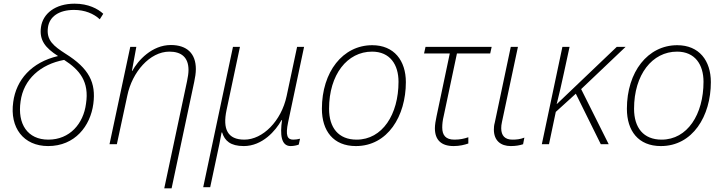

<svg xmlns="http://www.w3.org/2000/svg" viewBox="-20 -785 3943 1045"><path d="M242 10C388 10 472 -99 488 -220C503 -334 466 -412 336 -493C273 -534 231 -565 241 -636C249 -694 300 -731 383 -731C441 -731 490 -711 523 -680L542 -710C513 -737 461 -765 386 -765C281 -765 213 -711 203 -637C193 -566 227 -524 296 -480C151 -446 68 -350 52 -230C32 -90 108 10 242 10ZM243 -25C130 -25 74 -110 92 -233C108 -354 201 -435 329 -459C413 -405 467 -341 448 -220C434 -112 360 -25 243 -25Z M998 -343 874 240H914L1037 -339C1042 -362 1046 -388 1046 -409C1046 -494 997 -540 910 -540C807 -540 731 -456 700 -399H698L722 -530H689L576 0H616L673 -265C699 -392 795 -504 902 -504C967 -504 1006 -473 1006 -404C1006 -387 1003 -367 998 -343Z M1086 234H1124L1174 -1C1179 -25 1183 -46 1186 -64H1189C1203 -19 1234 10 1307 10C1408 10 1481 -74 1512 -131H1515C1504 -54 1509 10 1562 10C1578 10 1596 6 1606 2L1613 -30C1602 -27 1588 -25 1576 -25C1544 -25 1533 -47 1548 -119L1635 -530H1597L1540 -262C1511 -126 1410 -25 1310 -25C1219 -25 1191 -82 1213 -186L1286 -530H1248Z M1917 10C2090 10 2189 -153 2189 -338C2189 -455 2125 -539 2006 -539C1846 -539 1732 -394 1732 -193C1732 -73 1794 10 1917 10ZM1921 -25C1822 -25 1771 -90 1771 -193C1771 -379 1870 -504 2005 -504C2103 -504 2149 -433 2149 -340C2149 -162 2061 -25 1921 -25Z M2449 10C2482 10 2509 3 2529 -4V-38C2506 -30 2483 -25 2453 -25C2406 -25 2387 -49 2387 -91C2387 -109 2389 -130 2395 -154L2467 -494H2648L2656 -530H2296L2288 -494H2428L2356 -152C2351 -129 2347 -105 2347 -87C2347 -23 2382 10 2449 10Z M2760 10C2787 10 2809 6 2827 0L2834 -36C2812 -27 2791 -25 2769 -25C2729 -25 2708 -46 2708 -87C2708 -97 2709 -108 2712 -121L2799 -530H2760L2673 -118C2669 -104 2668 -91 2668 -80C2668 -20 2705 10 2760 10Z M2929 0H2968L3005 -176L3114 -275L3250 0H3293L3143 -300L3385 -530H3337L3011 -219H3010C3023 -270 3036 -326 3049 -387L3080 -530H3041Z M3577 10C3750 10 3849 -153 3849 -338C3849 -455 3785 -539 3666 -539C3506 -539 3392 -394 3392 -193C3392 -73 3454 10 3577 10ZM3581 -25C3482 -25 3431 -90 3431 -193C3431 -379 3530 -504 3665 -504C3763 -504 3809 -433 3809 -340C3809 -162 3721 -25 3581 -25Z"/></svg>

Font: Noto Sans ExtraLight
Style: Italic
Weight: 200
Italic angle: -12°
Designer: Monotype Design Team
Foundry: Monotype Imaging Inc.
Version: Version 2.013